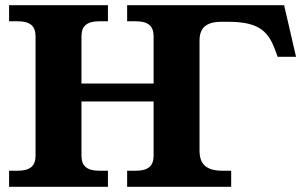

<svg xmlns="http://www.w3.org/2000/svg" viewBox="-20 -720 1174 740"><path d="M294 -120V-329H572V-120C572 -80 551 -62 503 -62H470V0H871V-62H838C776 -62 749 -86 749 -140V-563C749 -613 775 -636 834 -636H861C988 -636 1018 -591 1044 -518L1050 -501H1121L1075 -700H470V-638H503C551 -638 572 -620 572 -580V-398H294V-580C294 -620 315 -638 363 -638H396V-700H15V-638H48C96 -638 117 -620 117 -580V-120C117 -80 96 -62 48 -62H15V0H396V-62H363C315 -62 294 -80 294 -120Z"/></svg>

Font: LT Superior Serif ExtraBold
Style: Regular
Weight: 800
Designer: Daniel Lyons
Foundry: LyonsType
Version: Version 2.120;FEAKit 1.0